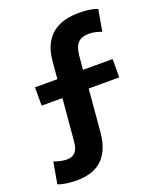

<svg xmlns="http://www.w3.org/2000/svg" viewBox="-155 -796 851 1025"><g transform="rotate(-20 270.0 -283.5)"><path d="M104 135Q81 135 60.2 132.8Q39.5 130.5 23.2 127Q7 123.5 -3 119L18.5 -3Q37 3.5 55.8 7.8Q74.5 12 91 12Q122 12 138.8 -5.8Q155.5 -23.5 159 -64.5Q168.5 -174 178.2 -283.8Q188 -393.5 197.5 -503Q202 -562.5 222 -601Q242 -639.5 272.2 -661.8Q302.5 -684 339.2 -693Q376 -702 416 -702Q439 -702 459.5 -700Q480 -698 496.2 -694.2Q512.5 -690.5 522.5 -686L501 -564Q484 -571 465.5 -575Q447 -579 429 -579Q388.5 -579 367.8 -557.8Q347 -536.5 342 -489.5Q340.5 -472 338.5 -449.8Q336.5 -427.5 334.5 -407L336.5 -390Q329 -307 322.5 -227.5Q316 -148 308.5 -64Q303 -5 284.5 33.8Q266 72.5 238 94.8Q210 117 175.8 126Q141.5 135 104 135ZM62 -304.5V-408.5Q113.5 -408.5 161.5 -408.5Q209.5 -408.5 251.5 -408.5H313Q355.5 -408.5 403.5 -408.5Q451.5 -408.5 503 -408.5V-304.5Q451.5 -304.5 403.5 -304.5Q355.5 -304.5 313 -304.5H251.5Q209.5 -304.5 161.5 -304.5Q113.5 -304.5 62 -304.5Z"/></g></svg>

Font: Commissioner Thin
Style: Bold
Weight: 700
Version: Version 1.001;gftools[0.9.23]